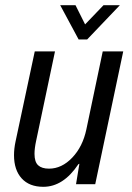

<svg xmlns="http://www.w3.org/2000/svg" viewBox="-20 -710 508 740"><path d="M347 0H273L286 -79L282 -77Q224 10 147 10Q93 10 63.5 -22.5Q34 -55 34 -112Q34 -137 40 -165L114 -512H192L119 -166Q113 -138 113 -117Q113 -86 127 -73Q141 -60 169 -60Q218 -60 258.5 -102.5Q299 -145 313 -212L376 -512H455ZM212 -690H271L308 -616L379 -690H442L316 -558H283Z"/></svg>

Font: Decalotype
Style: Italic
Weight: 400
Italic angle: -12°
Designer: Alfredo Marco Pradil
Foundry: Alfredo Marco Pradil
Version: Version 1.0